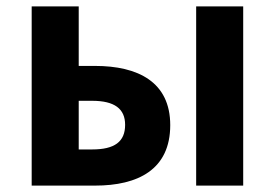

<svg xmlns="http://www.w3.org/2000/svg" viewBox="-20 -580 859 600"><path d="M79 0H277C411 0 512 -50 512 -189C512 -324 411 -374 277 -374H226V-560H79ZM226 -113V-265H268C338 -265 371 -240 371 -190C371 -137 338 -113 268 -113ZM593 0H740V-560H593Z"/></svg>

Font: Source Han Sans JP
Style: Bold
Weight: 700
Designer: Ryoko NISHIZUKA 西塚涼子 (kana, bopomofo & ideographs); Paul D. Hunt (Latin, Greek & Cyrillic); Sandoll Communications 산돌커뮤니
Foundry: Adobe
Version: Version 2.002;hotconv 1.0.116;makeotfexe 2.5.65601